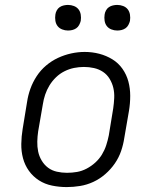

<svg xmlns="http://www.w3.org/2000/svg" viewBox="-20 -752 640 780"><path d="M251 8Q221 8 191.5 2Q162 -4 138 -19.5Q114 -35 97.5 -58Q81 -81 73.5 -109Q66 -137 66.5 -167.5Q67 -198 72 -228L90 -338Q94 -365 103.5 -391.5Q113 -418 129 -442.5Q145 -467 167.5 -486Q190 -505 216 -517Q242 -529 269.5 -535Q297 -541 324 -541Q355 -541 383.5 -533.5Q412 -526 436.5 -511Q461 -496 477.5 -472.5Q494 -449 501.5 -421Q509 -393 509 -362.5Q509 -332 504 -302L485 -192Q481 -165 472 -138.5Q463 -112 446.5 -88Q430 -64 407.5 -44.5Q385 -25 359 -13Q333 -1 305.5 3.5Q278 8 251 8ZM252 -50Q273 -50 293 -53.5Q313 -57 332 -67Q351 -77 367 -91.5Q383 -106 394 -124Q405 -142 411.5 -162Q418 -182 422 -202L440 -312Q443 -333 444 -354Q445 -375 440.5 -394.5Q436 -414 425.5 -431.5Q415 -449 398.5 -460Q382 -471 362 -475.5Q342 -480 321 -480Q301 -480 281 -476Q261 -472 242 -462.5Q223 -453 207.5 -438Q192 -423 181 -405Q170 -387 163.5 -367.5Q157 -348 154 -328L135 -218Q132 -198 131.5 -177Q131 -156 135 -136.5Q139 -117 149.5 -99.5Q160 -82 175.5 -70.5Q191 -59 211 -54.5Q231 -50 252 -50ZM456 -628Q444 -628 432.5 -632.5Q421 -637 414 -646Q407 -655 405 -667.5Q403 -680 405 -693Q406 -701 410.5 -709.5Q415 -718 422.5 -723Q430 -728 439 -730Q448 -732 456 -732Q469 -732 480.5 -727.5Q492 -723 499 -714Q506 -705 508 -692.5Q510 -680 508 -667Q506 -659 501.5 -650.5Q497 -642 489.5 -637Q482 -632 473.5 -630Q465 -628 456 -628ZM256 -628Q244 -628 232.5 -632.5Q221 -637 214 -646Q207 -655 205 -667.5Q203 -680 205 -693Q206 -701 210.5 -709.5Q215 -718 222.5 -723Q230 -728 239 -730Q248 -732 256 -732Q269 -732 280.5 -727.5Q292 -723 299 -714Q306 -705 308 -692.5Q310 -680 308 -667Q306 -659 301.5 -650.5Q297 -642 289.5 -637Q282 -632 273.5 -630Q265 -628 256 -628Z"/></svg>

Font: Iosevka Curly Slab LtEx
Style: Italic
Weight: 300
Width: 7
Italic angle: -9°
Monospace: yes
Designer: Belleve Invis
Foundry: Belleve Invis
Version: Version 11.1.0; ttfautohint (v1.8.3)